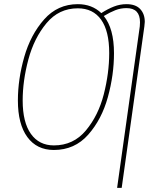

<svg xmlns="http://www.w3.org/2000/svg" viewBox="-20 -711 769 923"><path d="M676 -606Q676 -600 674 -584L565 192H543L652 -584Q653 -591 653 -604Q653 -672 588 -672Q560 -672 534.5 -662Q509 -652 479 -634Q528 -574 528 -455Q528 -351 498.5 -244Q469 -137 404 -63.5Q339 10 239 10Q157 10 111.5 -52Q66 -114 66 -228Q66 -330 96.5 -437Q127 -544 192 -617.5Q257 -691 354 -691Q422 -691 467 -648Q498 -668 527.5 -679.5Q557 -691 588 -691Q632 -691 654 -667.5Q676 -644 676 -606ZM505 -456Q505 -562 466 -616.5Q427 -671 354 -671Q263 -671 203.5 -599.5Q144 -528 116.5 -425.5Q89 -323 89 -228Q89 -123 128.5 -67.5Q168 -12 239 -12Q333 -12 393 -84Q453 -156 479 -258Q505 -360 505 -456Z"/></svg>

Font: Fira Sans Extra Condensed Thin
Style: Italic
Weight: 250
Width: 3
Italic angle: -8°
Designer: Carrois Corporate & Edenspiekermann AG
Foundry: Carrois Corporate GbR & Edenspiekermann AG
Version: Version 4.203